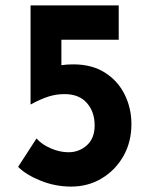

<svg xmlns="http://www.w3.org/2000/svg" viewBox="-20 -682 559 710"><path d="M243 8Q185 8 131 -13.5Q77 -35 47 -65L115 -170Q134 -148 167.5 -133.5Q201 -119 233 -119Q273 -119 301.5 -145Q330 -171 330 -218Q330 -269 301 -301.5Q272 -334 219 -334Q188 -334 159.5 -325Q131 -316 94 -296H93V-662H419V-535H207V-441Q228 -444 251 -444Q320 -444 368 -413.5Q416 -383 441 -332.5Q466 -282 466 -223Q466 -157 436.5 -105Q407 -53 356.5 -22.5Q306 8 243 8Z"/></svg>

Font: Reem Kufi SemiBold
Style: Regular
Weight: 600
Designer: Khaled Hosny
Version: Version 1.001